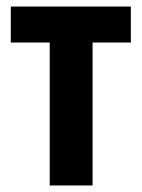

<svg xmlns="http://www.w3.org/2000/svg" viewBox="-20 -567 433 587"><path d="M380 -437H263V0H132V-437H13V-547H380Z"/></svg>

Font: Noto Sans Display ExtraCondensed
Style: Bold
Weight: 700
Width: 2
Designer: Monotype Design Team
Foundry: Monotype Imaging Inc.
Version: Version 2.003